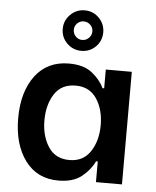

<svg xmlns="http://www.w3.org/2000/svg" viewBox="-55 -842 729 897"><g transform="rotate(5 309.0 -393.5)"><path d="M97 -466Q154 -541 255 -541Q324 -541 363.5 -509.5Q403 -478 420 -440H428V-528H550V0H428V-97H420Q401 -56 361 -24Q321 8 252 8Q152 8 96 -68Q40 -144 40 -266Q40 -390 97 -466ZM163 -267Q163 -194 196 -143Q229 -92 295 -92Q360 -92 393.5 -143Q427 -194 427 -267Q427 -340 393.5 -390.5Q360 -441 295 -441Q228 -441 195.5 -390.5Q163 -340 163 -267ZM239 -767Q267 -795 306 -795Q346 -795 373.5 -767Q401 -739 401 -700Q401 -660 373.5 -632.5Q346 -605 306 -605Q267 -605 239 -632.5Q211 -660 211 -700Q211 -739 239 -767ZM263 -700Q263 -682 275.5 -669Q288 -656 306 -656Q324 -656 337 -669Q350 -682 350 -700Q350 -718 337 -730.5Q324 -743 306 -743Q288 -743 275.5 -730.5Q263 -718 263 -700Z"/></g></svg>

Font: Lopes Sans SemiBold
Style: Regular
Weight: 600
Designer: Gabriel Lam, Diego Maldonado
Foundry: TypeRant, Foresti Design
Version: Version 4.000